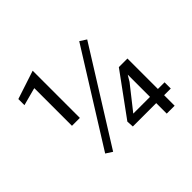

<svg xmlns="http://www.w3.org/2000/svg" viewBox="-167 -887 1066 1066"><g transform="rotate(-45 366.0 -354.5)"><path d="M643.6 -138.7H636.2V-146V-377.9H568.8L388.2 -130.4L390.6 -89.8H566.9H574.2V-82.5V-7.3H636.2V-82.5V-89.8H643.6H688.5V-138.7ZM458 -138.7H442.9L452.1 -150.4L552.7 -277.8L560.5 -291L574.2 -313.5V-287.1V-146V-138.7H566.9ZM216.3 -331.5V-702.1L48.8 -647V-599.1L145 -625L154.3 -627V-617.7V-331.5ZM213.9 -67.9 553.2 -610.8 515.1 -635.3 175.8 -92.3Z"/></g></svg>

Font: Shabnam FD Light
Style: Regular
Weight: 300
Foundry: DejaVu fonts team - Redesigned by Saber Rastikerdar - Based on Vazir font
Version: Version 5.00;October 20, 2019;FontCreator 12.0.0.2547 64-bit